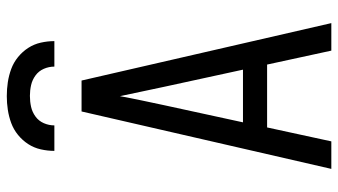

<svg xmlns="http://www.w3.org/2000/svg" viewBox="-235 -760 995 565"><g transform="rotate(-90 262.5 -477.5)"><path d="M48 0 217 -735H308L477 0H396L355 -189H170L129 0ZM185 -260H340L290 -490Q283 -523 276 -556Q269 -589 262 -622Q256 -589 249 -556Q242 -523 235 -490ZM101 -815Q101 -835 105.5 -855Q110 -875 121 -892Q132 -909 148 -922Q164 -935 183 -942Q202 -949 222 -952Q242 -955 262 -955Q283 -955 303 -952Q323 -949 342 -942Q361 -935 377 -922Q393 -909 404 -892Q415 -875 419.5 -855Q424 -835 424 -815H349Q349 -831 342.5 -846Q336 -861 323 -870.5Q310 -880 294.5 -883.5Q279 -887 263 -887Q246 -887 230.5 -883.5Q215 -880 202 -870.5Q189 -861 182.5 -846Q176 -831 176 -815Z"/></g></svg>

Font: Iosevka Pride
Style: Regular
Weight: 400
Monospace: yes
Designer: Belleve Invis
Foundry: Belleve Invis
Version: Version 30.3.1; ttfautohint (v1.8.4)